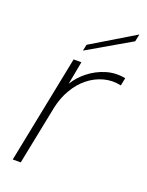

<svg xmlns="http://www.w3.org/2000/svg" viewBox="-134 -768 639 836"><g transform="rotate(20 185.5 -350.0)"><path d="M132 -500H168L148 -393Q169 -428 204 -455.5Q239 -483 282 -496Q325 -509 371 -500L364 -464Q323 -473 284 -462.5Q245 -452 212.5 -426Q180 -400 157 -360.5Q134 -321 124 -274L69 0H32ZM364 -700 357 -666 157 -550 163 -579Z"/></g></svg>

Font: Albert Sans ExtraLight
Style: Italic
Weight: 250
Italic angle: -11.25°
Designer: Andreas Rasmussen
Foundry: a.Foundry
Version: Version 1.025